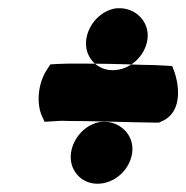

<svg xmlns="http://www.w3.org/2000/svg" viewBox="-20 -519 451 465"><path d="M94 -351C71 -316 68 -267 82 -237L88 -224L104 -225C118 -226 129 -227 145 -226H146C198 -226 251 -224 303 -223C323 -223 341 -222 360 -222H365L369 -224C430 -248 409 -328 402 -346L397 -359L382 -360C363 -361 346 -362 323 -362C273 -364 220 -365 169 -365C148 -365 135 -365 117 -364L102 -363ZM152 -149C146 -108 176 -74 216 -74C257 -74 294 -107 300 -148C306 -189 275 -222 236 -224H225C187 -219 157 -185 152 -149ZM189 -424C194 -460 224 -494 262 -499H273C312 -497 343 -464 337 -423C331 -382 294 -349 253 -349C213 -349 183 -383 189 -424Z"/></svg>

Font: Hussar Pisanka
Style: BlkKur
Weight: 700
Designer: Robert Jablonski
Foundry: Cannot Into Space Fonts
Version: Version 1.070